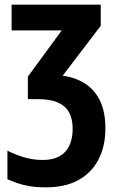

<svg xmlns="http://www.w3.org/2000/svg" viewBox="-20 -567 505 827"><path d="M414 -547V-456L250 -241Q307 -233 348 -206Q389 -179 411.5 -131.5Q434 -84 434 -14Q434 62 404.5 119.5Q375 177 318 208.5Q261 240 177 240Q138 240 108 235Q78 230 54 221.5Q30 213 12 205V82Q43 98 82 110Q121 122 165 122Q208 122 236.5 106Q265 90 279 59.5Q293 29 293 -12Q293 -55 277.5 -83Q262 -111 229 -125.5Q196 -140 142 -140H100V-237L246 -436H30V-547Z"/></svg>

Font: Noto Sans Display Condensed
Style: Bold
Weight: 700
Width: 3
Designer: Monotype Design Team
Foundry: Monotype Imaging Inc.
Version: Version 2.003